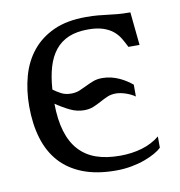

<svg xmlns="http://www.w3.org/2000/svg" viewBox="-66 -591 620 663"><g transform="rotate(-10 243.5 -260.0)"><path d="M443.8 -403.3H404.8Q397 -419.4 387.9 -434.6Q378.9 -449.7 365 -461.2Q351.1 -472.7 330.1 -479.7Q309.1 -486.8 277.3 -486.8Q237.8 -486.8 209.5 -474.9Q181.2 -462.9 162.4 -439.5Q143.6 -416 133.5 -381.8Q123.5 -347.7 120.6 -303.7Q133.8 -293.9 148.2 -286.4Q162.6 -278.8 182.6 -278.8Q199.2 -278.8 212.2 -284.2Q225.1 -289.6 237.8 -295.9Q250.5 -302.2 264.4 -307.6Q278.3 -313 296.9 -313Q313.5 -313 328.1 -309.3Q342.8 -305.7 355.7 -299.8Q368.7 -293.9 379.9 -286.6Q391.1 -279.3 400.4 -271.5V-230Q394.5 -234.4 386.2 -238.5Q377.9 -242.7 368.7 -245.8Q359.4 -249 350.3 -250.7Q341.3 -252.4 334 -252.4Q316.9 -252.4 303.5 -246.6Q290 -240.7 276.9 -233.4Q263.7 -226.1 249.3 -220.2Q234.9 -214.4 216.8 -214.4Q191.9 -214.4 168.5 -225.6Q145 -236.8 119.1 -254.4Q119.6 -197.8 132.1 -156.7Q144.5 -115.7 168.7 -89.4Q192.9 -63 228.5 -50.5Q264.2 -38.1 311.5 -38.1Q353 -38.1 388.7 -48.6Q424.3 -59.1 451.2 -81.1V-41.5Q442.9 -33.2 427.5 -24.4Q412.1 -15.6 391.1 -7.8Q370.1 0 344 4.9Q317.9 9.8 288.6 9.8Q222.2 9.8 173.6 -9Q125 -27.8 93.5 -62.7Q62 -97.7 46.9 -147.7Q31.7 -197.8 31.7 -260.3Q31.7 -316.4 45.4 -365.7Q59.1 -415 88.9 -451.7Q118.7 -488.3 165 -509.3Q211.4 -530.3 277.3 -530.3Q302.7 -530.3 320.3 -528.6Q337.9 -526.9 354 -524.9Q370.1 -522.9 387.9 -521.2Q405.8 -519.5 432.1 -519.5Z"/></g></svg>

Font: Arian Grqi
Style: Regular
Weight: 400
Designer: Ruben Hakobyan (Tarumian)
Foundry: Ruben Hakobyan (Tarumian)
Version: Version 1.003